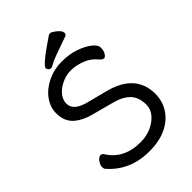

<svg xmlns="http://www.w3.org/2000/svg" viewBox="-260 -999 1136 1136"><g transform="rotate(-45 308.5 -431.0)"><path d="M430 -810Q381 -792 333 -775.5Q285 -759 264.5 -747Q244 -735 236 -735Q228 -735 221 -742Q214 -749 214 -758Q214 -782 367 -884Q371 -886 379.5 -886Q388 -886 403 -875Q441 -849 441 -826Q441 -815 430 -810ZM233 -364Q158 -381 113.5 -418.5Q69 -456 69 -526Q69 -576 101 -620.5Q133 -665 188.5 -692Q244 -719 307.5 -719Q371 -719 420 -702Q469 -685 500 -661Q531 -637 531 -612.5Q531 -588 520.5 -571.5Q510 -555 500 -555Q490 -555 481 -564L469 -576Q436 -618 368 -636Q339 -644 304.5 -644Q270 -644 232.5 -626Q195 -608 173.5 -581Q152 -554 152 -523.5Q152 -493 177 -471.5Q202 -450 262 -436L371 -408Q566 -358 566 -192Q566 -132 534.5 -82.5Q503 -33 444 -4.5Q385 24 300 24Q141 24 43 -87Q36 -94 36 -110Q36 -126 50.5 -145.5Q65 -165 78.5 -165Q92 -165 98 -155Q162 -51 302 -51Q350 -51 391 -69Q432 -87 457.5 -117Q483 -147 483 -184Q483 -246 449.5 -281Q416 -316 349 -333Z"/></g></svg>

Font: LXGW WenKai Medium
Style: Regular
Weight: 500
Designer: LXGW / Fontworks Inc.
Foundry: LXGW / Fontworks Inc.
Version: Version 1.501; October 10, 2024